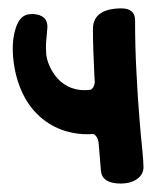

<svg xmlns="http://www.w3.org/2000/svg" viewBox="-20 -475 371 456"><path d="M311 -196.3Q307.1 -242.2 304.2 -301.3Q300.8 -359.9 300.8 -427.2Q300.8 -440.9 292.5 -448.2Q283.7 -455.1 268.6 -455.1Q235.4 -455.1 218.3 -442.9Q200.7 -430.7 200.7 -406.2Q200.7 -382.8 201.7 -354.5Q202.6 -326.2 204.1 -295.9L205.1 -279.8Q204.1 -266.6 194.8 -261.7Q182.6 -260.3 171.4 -261.2Q127 -266.1 103 -307.6Q91.8 -327.6 89.8 -345.7Q88.4 -363.3 89.8 -378.4Q91.3 -395.5 92.3 -406.2Q93.8 -418.9 88.4 -428.2Q85.4 -433.1 79.1 -436.5Q73.2 -439.9 65.9 -440.9Q58.6 -442.4 51.3 -441.4Q43.9 -440.9 37.6 -437.5Q23.9 -429.7 17.1 -407.2Q9.8 -384.8 10.3 -356.4Q10.7 -328.1 18.1 -296.9Q25.9 -266.1 40 -241.2Q59.1 -208 88.4 -187Q117.2 -166.5 151.9 -159.7Q175.8 -154.8 201.7 -156.7Q211.4 -151.9 213.9 -138.2L215.8 -116.7Q217.8 -90.3 219.7 -69.3Q222.7 -39.1 266.6 -39.1Q291 -39.1 306.2 -50.3Q320.8 -61 320.8 -78.1Q320.8 -89.4 317.9 -120.1Q314.5 -150.4 311 -196.3Z"/></svg>

Font: Gochi Hand Cyrillic
Style: Regular
Weight: 400
Designer: Juan Pablo del Peral; Denis Ignatov
Foundry: Juan Pablo del Peral; Denis Ignatov
Version: Version 1.00 June 29, 2018, initial release